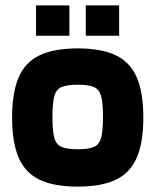

<svg xmlns="http://www.w3.org/2000/svg" viewBox="-20 -684 578 714"><path d="M269 10Q181 10 127.5 -15.5Q74 -41 49.5 -97.5Q25 -154 25 -247Q25 -340 49.5 -396.5Q74 -453 127.5 -478.5Q181 -504 269 -504Q357 -504 410.5 -478.5Q464 -453 488.5 -396.5Q513 -340 513 -247Q513 -154 488.5 -97.5Q464 -41 410.5 -15.5Q357 10 269 10ZM269 -129Q309 -129 329 -137.5Q349 -146 356 -171.5Q363 -197 363 -249Q363 -301 356 -326.5Q349 -352 329 -360.5Q309 -369 269 -369Q230 -369 209.5 -360.5Q189 -352 182 -326.5Q175 -301 175 -249Q175 -197 182 -171.5Q189 -146 209.5 -137.5Q230 -129 269 -129ZM423 -551H299V-664H423ZM238 -551H114V-664H238Z"/></svg>

Font: Blinker
Style: Regular
Weight: 400
Designer: Juergen Huber
Foundry: supertype
Version: 1.017